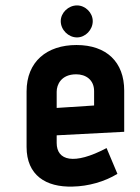

<svg xmlns="http://www.w3.org/2000/svg" viewBox="-20 -676 517 708"><path d="M438 -190V-342C438 -447 373 -510 262 -510C153 -510 78 -449 78 -339V-134C78 -30 149 15 248 12C305 11 366 -6 413 -35L373 -130C252 -66 189 -84 189 -149V-177ZM327 -287 189 -278V-338C189 -363 205 -402 261 -402C296 -402 327 -382 327 -340ZM264 -538C295 -538 322 -566 322 -598C322 -629 295 -656 264 -656C232 -656 204 -629 204 -598C204 -566 232 -538 264 -538Z"/></svg>

Font: Advent Pro
Style: Bold
Weight: 700
Designer: Andreas Kalpakidis
Foundry: Andreas Kalpakidis
Version: Version 2.002 2008